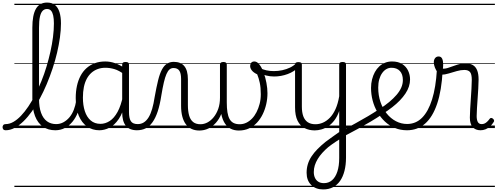

<svg xmlns="http://www.w3.org/2000/svg" viewBox="-112 -998 3876 1496"><path d="M-68 17Q-81 17 -86.5 9.5Q-92 2 -92 -7Q-92 -16 -86.5 -23.5Q-81 -31 -68 -31Q-38 -31 -8 -48Q22 -65 51.5 -96Q81 -127 109 -168.5Q137 -210 162.5 -260Q188 -310 210.5 -365.5Q233 -421 250.5 -479.5Q268 -538 281 -596Q294 -654 301 -709.5Q308 -765 308 -815Q308 -826 316.5 -831.5Q325 -837 335.5 -837Q346 -837 354.5 -831.5Q363 -826 363 -815Q363 -764 355 -706Q347 -648 332.5 -586.5Q318 -525 297.5 -463.5Q277 -402 252 -342.5Q227 -283 198 -229.5Q169 -176 137 -131Q105 -86 71 -53Q37 -20 2 -1.5Q-33 17 -68 17ZM319 17Q263 17 222.5 -11Q182 -39 161 -93.5Q140 -148 140 -228V-782Q140 -881 168 -929.5Q196 -978 255 -978Q293 -978 316.5 -959Q340 -940 351.5 -903.5Q363 -867 363 -815Q363 -802 354.5 -796Q346 -790 335.5 -790Q325 -790 316.5 -796Q308 -802 308 -815Q308 -852 302.5 -877Q297 -902 285.5 -915Q274 -928 254 -928Q234 -928 220 -913.5Q206 -899 199 -867Q192 -835 192 -781V-229Q192 -163 208 -119Q224 -75 254 -53Q284 -31 326 -31Q336 -31 341.5 -23.5Q347 -16 346.5 -7Q346 2 339 9.5Q332 17 319 17ZM0 449H394V459H0ZM0 -20H394V0H0ZM0 -505H394V-500H0ZM0 -969H394V-959H0Z M319 17Q308 17 302.5 9.5Q297 2 297.5 -7Q298 -16 305 -23.5Q312 -31 325 -31Q356 -31 382.5 -45.5Q409 -60 429.5 -84.5Q450 -109 463 -142.5Q476 -176 482 -215Q483 -226 492 -229Q501 -232 509 -228Q517 -224 516 -213Q511 -165 495 -123.5Q479 -82 453.5 -50.5Q428 -19 394 -1Q360 17 319 17ZM394 449V459ZM394 -20V0ZM394 -505V-500ZM394 -969V-959Z M662 17Q608 17 566.5 -12Q525 -41 501.5 -97Q478 -153 478 -234Q478 -285 487.5 -328.5Q497 -372 515.5 -407Q534 -442 562 -467Q590 -492 626.5 -505.5Q663 -519 708 -519Q746 -519 782.5 -506.5Q819 -494 855 -470V-419Q815 -449 779.5 -459.5Q744 -470 709 -470Q677 -470 649.5 -460Q622 -450 600.5 -431Q579 -412 564 -384Q549 -356 541.5 -319.5Q534 -283 534 -237Q534 -178 549 -132Q564 -86 594.5 -59.5Q625 -33 671 -33Q708 -33 742.5 -55Q777 -77 804 -126Q831 -175 847 -255L866 -206Q847 -120 813.5 -71Q780 -22 740.5 -2.5Q701 17 662 17ZM956 17Q926 17 904 8Q882 -1 868 -18.5Q854 -36 847 -62Q840 -88 840 -123V-496Q840 -506 846.5 -510.5Q853 -515 867 -515Q880 -515 886.5 -510.5Q893 -506 893 -496V-124Q893 -77 907.5 -54Q922 -31 962 -31Q970 -31 974.5 -23.5Q979 -16 978.5 -7Q978 2 973 9.5Q968 17 956 17ZM394 449H1029V459H394ZM394 -20H1029V0H394ZM394 -505H1029V-500H394ZM394 -969H1029V-959H394Z M954 17Q945 17 940.5 9.5Q936 2 936.5 -7Q937 -16 943 -23.5Q949 -31 960 -31Q988 -31 1009 -44.5Q1030 -58 1046 -84Q1062 -110 1073.5 -149.5Q1085 -189 1093 -242Q1107 -320 1120 -372.5Q1133 -425 1150 -456.5Q1167 -488 1189.5 -502Q1212 -516 1242 -516Q1252 -516 1256.5 -509Q1261 -502 1260 -492.5Q1259 -483 1253.5 -475.5Q1248 -468 1240 -468Q1222 -468 1209 -457Q1196 -446 1185 -421Q1174 -396 1164.5 -355Q1155 -314 1145 -254Q1134 -182 1117 -130.5Q1100 -79 1076.5 -46Q1053 -13 1023 2Q993 17 954 17ZM1029 449H1129V459H1029ZM1029 -20H1129V0H1029ZM1029 -505H1129V-500H1029ZM1029 -969H1129V-959H1029Z M1441 19Q1407 19 1380.5 6.5Q1354 -6 1336 -30Q1318 -54 1308.5 -90Q1299 -126 1299 -173V-383Q1299 -427 1285 -447.5Q1271 -468 1240 -468Q1229 -468 1223.5 -475.5Q1218 -483 1218.5 -492.5Q1219 -502 1225 -509Q1231 -516 1242 -516Q1269 -516 1289.5 -508Q1310 -500 1324 -483Q1338 -466 1345 -440.5Q1352 -415 1352 -380V-179Q1352 -132 1361.5 -98.5Q1371 -65 1392.5 -47.5Q1414 -30 1450 -30Q1478 -30 1504.5 -44Q1531 -58 1553 -85Q1575 -112 1588.5 -150Q1602 -188 1602 -237V-496Q1602 -505 1608.5 -510Q1615 -515 1629 -515Q1642 -515 1648.5 -510Q1655 -505 1655 -496V-200Q1655 -156 1660 -124Q1665 -92 1676.5 -71Q1688 -50 1707.5 -40Q1727 -30 1756 -30Q1783 -30 1807 -41.5Q1831 -53 1851.5 -74Q1872 -95 1887 -124.5Q1902 -154 1911 -189Q1920 -224 1920 -264Q1920 -316 1912 -353Q1904 -390 1892 -419Q1864 -432 1850.5 -449Q1837 -466 1837 -484Q1837 -498 1845 -508.5Q1853 -519 1870 -519Q1891 -519 1909.5 -495Q1928 -471 1942 -433Q1956 -395 1964 -352Q1972 -309 1972 -272Q1972 -229 1962.5 -187Q1953 -145 1935 -108Q1917 -71 1890.5 -42.5Q1864 -14 1828.5 2.5Q1793 19 1749 19Q1713 19 1685.5 5Q1658 -9 1639.5 -37.5Q1621 -66 1612 -110Q1596 -70 1570 -41Q1544 -12 1511.5 3.5Q1479 19 1441 19ZM1129 449H2055V459H1129ZM1129 -20H2055V0H1129ZM1129 -505H2055V-500H1129ZM1129 -969H2055V-959H1129Z M2024 -402Q1991 -402 1960.5 -410Q1930 -418 1899 -434Q1892 -438 1890.5 -445Q1889 -452 1892.5 -458.5Q1896 -465 1902 -468.5Q1908 -472 1914 -468Q1936 -456 1964 -450Q1992 -444 2022 -444Q2055 -444 2087.5 -451Q2120 -458 2148 -471.5Q2176 -485 2194 -504Q2202 -513 2211 -509.5Q2220 -506 2223.5 -497Q2227 -488 2218 -478Q2181 -440 2129.5 -421Q2078 -402 2024 -402ZM2055 449V459ZM2055 -20V0ZM2055 -505V-500ZM2055 -969V-959Z M2406 478Q2348 478 2312.5 443Q2277 408 2277 348Q2277 313 2286.5 281.5Q2296 250 2315 221Q2334 192 2361.5 164Q2389 136 2425 107Q2443 94 2460.5 81Q2478 68 2496 55.5Q2514 43 2531 31V-133Q2516 -90 2493.5 -60.5Q2471 -31 2445 -14Q2419 3 2392 10.5Q2365 18 2340 18Q2296 18 2261 0Q2226 -18 2206.5 -57.5Q2187 -97 2187 -161V-496Q2187 -506 2193.5 -510Q2200 -514 2213 -514Q2226 -514 2233 -510Q2240 -506 2240 -496V-167Q2240 -123 2251 -92.5Q2262 -62 2285.5 -46Q2309 -30 2346 -30Q2376 -30 2404.5 -42.5Q2433 -55 2458 -80.5Q2483 -106 2502 -147.5Q2521 -189 2531 -248V-496Q2531 -506 2537.5 -510.5Q2544 -515 2558 -515Q2571 -515 2577.5 -510.5Q2584 -506 2584 -496V229Q2584 287 2572 333.5Q2560 380 2537.5 412Q2515 444 2482 461Q2449 478 2406 478ZM2412 429Q2449 429 2475.5 406Q2502 383 2516.5 339Q2531 295 2531 233V89Q2517 98 2502.5 107.5Q2488 117 2474 127Q2460 137 2446 148Q2419 171 2398.5 194Q2378 217 2363.5 241Q2349 265 2341 290Q2333 315 2333 343Q2333 368 2342 387.5Q2351 407 2368.5 418Q2386 429 2412 429ZM2055 449H2720V459H2055ZM2055 -20H2720V0H2055ZM2055 -505H2720V-500H2055ZM2055 -969H2720V-959H2055Z M2867 -108Q2824 -79 2777 -51Q2730 -23 2678.5 5Q2627 33 2572 62Q2565 67 2557.5 63Q2550 59 2546 50.5Q2542 42 2543.5 33.5Q2545 25 2555 19Q2608 -10 2658.5 -37.5Q2709 -65 2756 -93Q2803 -121 2845 -149Q2853 -155 2860.5 -151.5Q2868 -148 2873 -140.5Q2878 -133 2877 -124Q2876 -115 2867 -108ZM2720 449V459ZM2720 -20V0ZM2720 -505V-500ZM2720 -969V-959Z M2846 -149Q2888 -176 2921 -203.5Q2954 -231 2978 -259Q3002 -287 3014.5 -315.5Q3027 -344 3027 -374Q3027 -420 3003.5 -445Q2980 -470 2938 -470Q2928 -470 2923 -477.5Q2918 -485 2918.5 -494.5Q2919 -504 2925 -511.5Q2931 -519 2943 -519Q2991 -519 3022 -499Q3053 -479 3068 -447Q3083 -415 3083 -379Q3083 -351 3074 -323.5Q3065 -296 3047 -269Q3029 -242 3003.5 -215.5Q2978 -189 2944 -162.5Q2910 -136 2869 -110ZM2720 449H3164V459H2720ZM2720 -20H3164V0H2720ZM2720 -505H3164V-500H2720ZM2720 -969H3164V-959H2720Z M3059 17Q3008 17 2964.5 -1Q2921 -19 2887 -51Q2853 -83 2828.5 -125Q2804 -167 2791.5 -215Q2779 -263 2779 -313Q2779 -348 2787 -379.5Q2795 -411 2809 -436.5Q2823 -462 2843 -480.5Q2863 -499 2888 -509Q2913 -519 2942 -519Q2953 -519 2958 -511.5Q2963 -504 2962 -494.5Q2961 -485 2955 -477.5Q2949 -470 2938 -470Q2917 -470 2898.5 -459.5Q2880 -449 2865.5 -428.5Q2851 -408 2843 -379.5Q2835 -351 2835 -315Q2835 -255 2852.5 -203.5Q2870 -152 2901 -113.5Q2932 -75 2973 -53.5Q3014 -32 3060 -32Q3128 -32 3176.5 -80.5Q3225 -129 3254.5 -223Q3284 -317 3292 -453Q3292 -463 3299.5 -467.5Q3307 -472 3316 -471.5Q3325 -471 3331.5 -465Q3338 -459 3337 -448Q3329 -293 3294 -189.5Q3259 -86 3200 -34.5Q3141 17 3059 17ZM3164 449H3177V459H3164ZM3164 -20H3177V0H3164ZM3164 -505H3177V-500H3164ZM3164 -969H3177V-959H3164Z M3632 17Q3612 17 3596.5 10.5Q3581 4 3570.5 -8Q3560 -20 3554.5 -38.5Q3549 -57 3549 -82Q3549 -112 3551.5 -150Q3554 -188 3556.5 -228Q3559 -268 3561.5 -306Q3564 -344 3564 -376Q3564 -421 3550 -437Q3536 -453 3506 -453Q3479 -453 3447 -444Q3415 -435 3384 -425.5Q3353 -416 3329 -416Q3314 -416 3300 -432Q3286 -448 3277 -470.5Q3268 -493 3268 -513Q3268 -526 3272.5 -536Q3277 -546 3285 -552Q3293 -558 3305 -558Q3325 -558 3333 -541Q3341 -524 3341 -499Q3341 -491 3340.5 -481Q3340 -471 3339 -463Q3361 -462 3389 -472.5Q3417 -483 3449.5 -493.5Q3482 -504 3515 -504Q3549 -504 3571.5 -491.5Q3594 -479 3605.5 -451Q3617 -423 3617 -378Q3617 -346 3614.5 -308Q3612 -270 3609.5 -231Q3607 -192 3604.5 -156.5Q3602 -121 3602 -94Q3602 -64 3611 -47.5Q3620 -31 3641 -31Q3652 -31 3662 -35Q3672 -39 3682.5 -48.5Q3693 -58 3703 -72Q3708 -79 3715 -79Q3722 -79 3729 -73Q3736 -67 3737.5 -60.5Q3739 -54 3735 -48Q3723 -28 3706.5 -13Q3690 2 3671 9.5Q3652 17 3632 17ZM3176 449H3744V459H3176ZM3176 -20H3744V0H3176ZM3176 -505H3744V-500H3176ZM3176 -969H3744V-959H3176Z"/></svg>

Font: Playwrite IT Trad Guides
Style: Regular
Weight: 400
Designer: Veronika Burian, José Scaglione
Foundry: TypeTogether
Version: Version 1.003